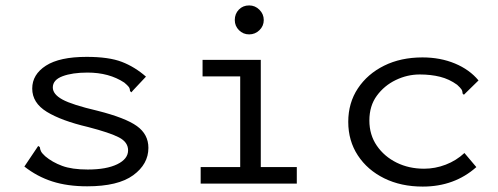

<svg xmlns="http://www.w3.org/2000/svg" viewBox="-20 -678 1840 709"><path d="M302 10Q229 10 173 -8Q117 -26 70 -63L115 -130L121 -139L127 -135Q128 -126 131.5 -119Q135 -112 147 -101Q173 -79 209.5 -65.5Q246 -52 304 -52Q373 -52 413 -71.5Q453 -91 453 -123Q453 -153 419.5 -170.5Q386 -188 305 -209Q207 -232 153 -265Q99 -298 99 -351Q99 -403 149.5 -435.5Q200 -468 300 -468Q382 -468 430 -449.5Q478 -431 519 -395L472 -345L465 -337L460 -342Q460 -351 455.5 -357Q451 -363 439 -373Q383 -410 303 -410Q247 -410 211 -396.5Q175 -383 175 -355Q175 -330 210.5 -310.5Q246 -291 340 -269Q443 -243 485.5 -212.5Q528 -182 528 -132Q528 -72 472 -31Q416 10 302 10Z M721 0V-61H867V-396H728V-457H943V-61H1076V0ZM900 -551Q878 -551 862.5 -566.5Q847 -582 847 -604Q847 -627 862 -642.5Q877 -658 900 -658Q922 -658 938 -642Q954 -626 954 -604Q954 -582 938 -566.5Q922 -551 900 -551Z M1541 11Q1461 11 1399 -19.5Q1337 -50 1301.5 -104Q1266 -158 1266 -228Q1266 -298 1301.5 -351.5Q1337 -405 1398.5 -435.5Q1460 -466 1540 -466Q1606 -466 1660 -443.5Q1714 -421 1747 -381L1700 -335L1693 -328L1688 -333Q1688 -342 1684 -348Q1680 -354 1668 -365Q1639 -386 1605 -394.5Q1571 -403 1530 -403Q1484 -403 1441.5 -382.5Q1399 -362 1371.5 -324.5Q1344 -287 1344 -233Q1344 -180 1371.5 -140Q1399 -100 1444.5 -77.5Q1490 -55 1546 -55Q1587 -55 1626 -70Q1665 -85 1695 -113L1739 -61Q1658 11 1541 11Z"/></svg>

Font: Inconsolata Expanded
Style: Regular
Weight: 400
Width: 7
Monospace: yes
Designer: Raph Levien, Cyreal, Brenton Simpson
Foundry: Raph Levien, Cyreal, Google
Version: Version 3.000; ttfautohint (v1.8.2.53-6de2)